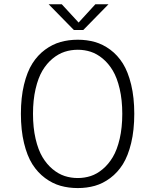

<svg xmlns="http://www.w3.org/2000/svg" viewBox="-20 -898 750 928"><path d="M504.5 -877.5 382.5 -753H337L215 -877.5H278.5L360 -789L441 -877.5ZM356 11Q311.5 11 272.5 0Q233.5 -11 197.8 -37.5Q162 -64 136.5 -104.2Q111 -144.5 96 -206.8Q81 -269 81 -348Q81 -426.5 96 -488.8Q111 -551 136.5 -591.2Q162 -631.5 197.8 -657.8Q233.5 -684 272.5 -695Q311.5 -706 356 -706Q400 -706 438.8 -695Q477.5 -684 513 -657.8Q548.5 -631.5 573.8 -591.2Q599 -551 614 -488.8Q629 -426.5 629 -348Q629 -269 614 -206.8Q599 -144.5 573.8 -104.2Q548.5 -64 513 -37.5Q477.5 -11 438.8 0Q400 11 356 11ZM356 -37.5Q388.5 -37.5 418.5 -47.2Q448.5 -57 476.5 -80.5Q504.5 -104 525.2 -138.8Q546 -173.5 558.5 -227.2Q571 -281 571 -348Q571 -414.5 558.5 -468.2Q546 -522 525.2 -556.8Q504.5 -591.5 476.5 -614.8Q448.5 -638 418.5 -647.8Q388.5 -657.5 356 -657.5Q323 -657.5 292.8 -647.8Q262.5 -638 234.2 -614.8Q206 -591.5 185.2 -556.8Q164.5 -522 152 -468.2Q139.5 -414.5 139.5 -348Q139.5 -281 152 -227.2Q164.5 -173.5 185.2 -138.8Q206 -104 234.2 -80.5Q262.5 -57 292.8 -47.2Q323 -37.5 356 -37.5Z"/></svg>

Font: League Mono UltraLight
Style: Regular
Weight: 200
Width: 6
Designer: Tyler Finck
Foundry: The League of Moveable Type / Tyler Finck
Version: Version 2.210